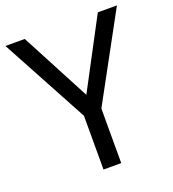

<svg xmlns="http://www.w3.org/2000/svg" viewBox="-131 -815 827 916"><g transform="rotate(-20 283.0 -357.0)"><path d="M283 -363 469 -714H566L328 -277V0H238V-273L0 -714H98Z"/></g></svg>

Font: Noto Sans Ambassadori
Style: Regular
Weight: 400
Designer: Monotype Design Team
Foundry: Monotype Imaging Inc.
Version: Version 2.013